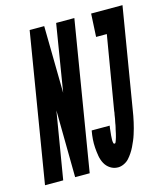

<svg xmlns="http://www.w3.org/2000/svg" viewBox="-158 -822 802 917"><g transform="rotate(-15 243.0 -363.5)"><path d="M-47 0 74 -735H146L151 -404L205 -735H295L174 0H102L98 -331L43 0ZM313 8Q292 8 275 -3Q258 -14 248.5 -31.5Q239 -49 235.5 -69.5Q232 -90 230.5 -110.5Q229 -131 230.5 -152Q232 -173 236 -195H325Q324 -190 323.5 -185.5Q323 -181 322.5 -176.5Q322 -172 321.5 -167Q321 -162 320.5 -157.5Q320 -153 319.5 -148.5Q319 -144 319 -139Q319 -134 318.5 -129.5Q318 -125 318.5 -120.5Q319 -116 320 -111Q321 -106 326 -106Q330 -106 332 -112Q334 -118 336 -123Q338 -128 339 -132.5Q340 -137 341.5 -142Q343 -147 344 -152Q345 -157 346 -161.5Q347 -166 348 -171Q349 -176 350.5 -181Q352 -186 352.5 -190.5Q353 -195 354 -200Q355 -205 356 -210Q357 -215 358 -219.5Q359 -224 359.5 -229Q360 -234 361 -239Q362 -244 363 -248.5Q364 -253 364 -258L425 -621H372L378 -735H533L451 -240Q449 -225 446 -210.5Q443 -196 440 -181.5Q437 -167 433 -153Q429 -139 424.5 -124.5Q420 -110 414 -96Q408 -82 401.5 -68.5Q395 -55 386 -41.5Q377 -28 367 -17Q357 -6 342 1Q327 8 313 8Z"/></g></svg>

Font: Iosevka Heavy
Style: Italic
Weight: 900
Italic angle: -9°
Monospace: yes
Designer: Belleve Invis
Foundry: Belleve Invis
Version: Version 32.5.0; ttfautohint (v1.8.4)